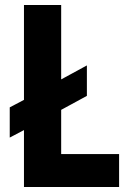

<svg xmlns="http://www.w3.org/2000/svg" viewBox="-20 -749 513 769"><path d="M76 0H457V-132H225V-309L328 -365V-487L225 -431V-729H76V-349L19 -319V-198L76 -228Z"/></svg>

Font: Mona Sans SemiCondensed
Style: Bold
Weight: 700
Width: 4
Designer: Deni Anggara
Foundry: GitHub
Version: Version 2.000